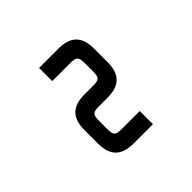

<svg xmlns="http://www.w3.org/2000/svg" viewBox="17 -1072 1443 1443"><g transform="rotate(45 738.5 -350.0)"><path d="M668.5 -385.5V-298C668.5 -168.5 729 -108 858.5 -108H1001C1130 -108 1190.5 -168.5 1190.5 -298V-503H1050.5V-314.5C1050.5 -246.5 1039 -234.5 971 -234.5H888.5C820.5 -234.5 808.5 -246.5 808.5 -314.5V-402C808.5 -531.5 748 -592 618.5 -592H476.5C347 -592 286.5 -531.5 286.5 -402V-197H426.5V-385.5C426.5 -453.5 438 -465.5 506.5 -465.5H588.5C657 -465.5 668.5 -453.5 668.5 -385.5Z"/></g></svg>

Font: Melete Medium
Style: Regular
Weight: 500
Width: 6
Designer: Sora Sagano
Foundry: DOT COLON
Version: Version 0.200;FEAKit 1.0